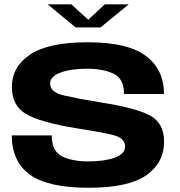

<svg xmlns="http://www.w3.org/2000/svg" viewBox="-20 -880 848 904"><path d="M336 -751 204.5 -859.5H316L395.5 -787L473.5 -859.5H586L453.5 -751ZM398 4Q204 4 119.8 -58.5Q35.5 -121 35.5 -242.5H223.5Q223.5 -168 271.8 -144Q320 -120 396.5 -120Q472 -120 520.5 -137.8Q569 -155.5 569 -191Q569 -232 503.5 -246.5Q438 -261 332 -277.5Q171 -304 103.5 -342.8Q36 -381.5 36 -470.5Q36 -565.5 122 -623.2Q208 -681 393.5 -681Q580.5 -681 666.2 -617.2Q752 -553.5 752 -437.5H564Q564 -510.5 513.8 -533.5Q463.5 -556.5 391 -556.5Q313.5 -556.5 264.8 -538.2Q216 -520 216 -486.5Q216 -445 283 -430Q350 -415 452.5 -398Q621 -372 686.8 -336Q752.5 -300 752.5 -213Q752.5 -113.5 668.8 -54.8Q585 4 398 4Z"/></svg>

Font: Anybody ExtraExpanded Regular
Style: Bold
Weight: 700
Width: 8
Designer: Tyler Finck
Foundry: Etcetera Type Company
Version: Version 1.010; ttfautohint (v1.8.3) -l 8 -r 50 -G 200 -x 14 